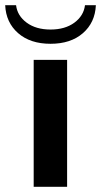

<svg xmlns="http://www.w3.org/2000/svg" viewBox="-38 -721 390 741"><path d="M92 -490H221V0H92ZM-18 -701H24Q29 -660 65 -633.5Q101 -607 157 -607Q213 -607 249 -633.5Q285 -660 290 -701H332Q329 -634 282 -593Q235 -552 157 -552Q79 -552 32 -593Q-15 -634 -18 -701Z"/></svg>

Font: Fahkwang SemiBold
Style: Regular
Weight: 600
Designer: Suppakit Chalermlarp | Katatrad Co.,Ltd.
Foundry: Cadson Demak Co.,Ltd.
Version: Version 1.000; ttfautohint (v1.6)